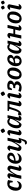

<svg xmlns="http://www.w3.org/2000/svg" viewBox="2888 -3662 972 6789"><g transform="rotate(-90 3374.5 -267.0)"><path d="M195 11Q115 11 70.5 -45.5Q26 -102 26 -202Q26 -287 59 -353.5Q92 -420 149 -458Q206 -496 279 -496Q313 -496 346 -489Q379 -482 403 -469L372 -304H324L308 -405Q269 -415 224 -419Q196 -387 176 -343Q156 -299 145.5 -251Q135 -203 135 -157Q135 -134 140 -113Q176 -84 220 -84Q290 -84 347 -153L366 -143Q353 -74 306 -31.5Q259 11 195 11Z M445 0 533 -400Q516 -399 496.5 -397.5Q477 -396 449 -393Q458 -439 492 -465.5Q526 -492 563 -492Q590 -492 612 -478Q634 -464 648 -435L598 -252L603 -250Q645 -333 689.5 -395.5Q734 -458 773 -486Q795 -490 808 -490Q857 -490 885.5 -463.5Q914 -437 914 -394Q914 -377 910 -361L845 -83Q871 -85 889 -88Q907 -91 925 -95Q914 -47 879.5 -20Q845 7 807 7Q780 7 758 -8.5Q736 -24 724 -55L805 -372Q783 -392 759 -403Q713 -361 670 -297Q627 -233 589 -149L560 0Z M1154 11Q1074 11 1027 -46Q980 -103 980 -199Q980 -281 1012.5 -348.5Q1045 -416 1101 -456Q1157 -496 1226 -496Q1291 -496 1331 -462.5Q1371 -429 1371 -373Q1371 -322 1334 -285.5Q1297 -249 1232.5 -227.5Q1168 -206 1087 -201Q1086 -188 1086 -175Q1086 -142 1094 -110Q1129 -84 1183 -84Q1221 -84 1259.5 -99.5Q1298 -115 1334 -147L1349 -132Q1324 -66 1271.5 -27.5Q1219 11 1154 11ZM1266 -371Q1266 -389 1261 -406Q1226 -418 1188 -421Q1112 -364 1092 -251Q1185 -264 1225.5 -292Q1266 -320 1266 -371Z M1625 -431 1544 -112Q1566 -92 1589 -82Q1637 -126 1681 -194.5Q1725 -263 1765 -357L1795 -487H1900L1815 -84Q1853 -88 1898 -95Q1873 -28 1857.5 26.5Q1842 81 1827 119.5Q1812 158 1789 178.5Q1766 199 1725 199Q1694 199 1677 181.5Q1660 164 1659 136L1753 118Q1768 85 1787.5 50Q1807 15 1839 -18Q1803 7 1769 7Q1715 7 1697 -55L1748 -233L1742 -236Q1700 -152 1657 -90Q1614 -28 1574 1Q1526 10 1490.5 -4Q1455 -18 1439.5 -49.5Q1424 -81 1436 -124L1510 -400Q1470 -396 1433 -391Q1444 -438 1476.5 -465.5Q1509 -493 1545 -493Q1570 -493 1591.5 -477Q1613 -461 1625 -431Z M2183 -95Q2172 -48 2137.5 -20Q2103 8 2065 8Q2038 8 2016 -8Q1994 -24 1982 -55L2059 -401Q2015 -399 1975 -393Q1984 -439 2018 -466Q2052 -493 2089 -493Q2115 -493 2137 -478.5Q2159 -464 2173 -435L2102 -84Q2144 -87 2183 -95ZM2168 -733Q2190 -714 2205.5 -687Q2221 -660 2225 -632Q2207 -610 2180 -594Q2153 -578 2124 -574Q2103 -592 2087 -619Q2071 -646 2065 -676Q2085 -697 2112 -712.5Q2139 -728 2168 -733Z M2385 5Q2313 11 2273.5 -31.5Q2234 -74 2234 -164Q2234 -229 2253.5 -288.5Q2273 -348 2306.5 -394.5Q2340 -441 2383 -468Q2426 -495 2472 -495Q2548 -495 2580 -431L2593 -487H2698L2613 -85Q2633 -87 2653 -89.5Q2673 -92 2694 -95Q2684 -47 2649.5 -20Q2615 7 2578 7Q2550 7 2528 -8.5Q2506 -24 2495 -55L2544 -218L2539 -219Q2506 -150 2468.5 -94.5Q2431 -39 2385 5ZM2347 -97Q2359 -90 2371 -84.5Q2383 -79 2396 -75Q2483 -153 2556 -326L2572 -394Q2518 -420 2447 -428Q2409 -395 2383 -341Q2357 -287 2347 -223Q2337 -159 2347 -97Z M2686 3 2710 -116 2800 -103Q2854 -188 2911 -395L2919 -421L2842 -445L2851 -487H3211L3128 -84Q3168 -87 3209 -95Q3198 -50 3164.5 -21Q3131 8 3091 8Q3062 8 3040.5 -8.5Q3019 -25 3008 -55L3091 -416H2989Q2954 -290 2922.5 -207Q2891 -124 2857 -77Q2823 -30 2782 -12Q2741 6 2686 3Z M3492 -95Q3481 -48 3446.5 -20Q3412 8 3374 8Q3347 8 3325 -8Q3303 -24 3291 -55L3368 -401Q3324 -399 3284 -393Q3293 -439 3327 -466Q3361 -493 3398 -493Q3424 -493 3446 -478.5Q3468 -464 3482 -435L3411 -84Q3453 -87 3492 -95ZM3477 -733Q3499 -714 3514.5 -687Q3530 -660 3534 -632Q3516 -610 3489 -594Q3462 -578 3433 -574Q3412 -592 3396 -619Q3380 -646 3374 -676Q3394 -697 3421 -712.5Q3448 -728 3477 -733Z M3666 11Q3627 11 3589 1Q3551 -9 3523 -28L3553 -105Q3595 -90 3637.5 -80.5Q3680 -71 3723 -69Q3780 -102 3780 -150Q3780 -179 3759.5 -197Q3739 -215 3704 -215H3649L3661 -285H3708Q3748 -285 3776.5 -308Q3805 -331 3805 -370Q3805 -389 3796 -409Q3739 -420 3684 -418L3632 -333H3582L3607 -473Q3640 -485 3673.5 -491Q3707 -497 3740 -497Q3792 -497 3833 -482.5Q3874 -468 3897.5 -442.5Q3921 -417 3921 -382Q3921 -338 3887 -302.5Q3853 -267 3798 -252Q3845 -241 3870 -214Q3895 -187 3895 -147Q3895 -101 3863 -65.5Q3831 -30 3778.5 -9.5Q3726 11 3666 11Z M4133 11Q4052 11 4006.5 -44Q3961 -99 3961 -195Q3961 -280 3993.5 -348.5Q4026 -417 4082.5 -456.5Q4139 -496 4210 -496Q4291 -496 4336.5 -442.5Q4382 -389 4382 -292Q4382 -207 4349 -138.5Q4316 -70 4259.5 -29.5Q4203 11 4133 11ZM4165 -62Q4195 -80 4218 -117Q4241 -154 4255.5 -201Q4270 -248 4272.5 -298.5Q4275 -349 4263 -393Q4222 -416 4177 -422Q4147 -403 4124 -365Q4101 -327 4087 -279.5Q4073 -232 4070.5 -182.5Q4068 -133 4079 -90Q4116 -68 4165 -62Z M4606 11Q4526 11 4477.5 -41Q4429 -93 4429 -191Q4429 -255 4450 -311Q4471 -367 4508 -408.5Q4545 -450 4591.5 -473Q4638 -496 4690 -496Q4753 -496 4791.5 -464Q4830 -432 4830 -382Q4830 -303 4721 -262Q4805 -238 4805 -158Q4805 -111 4777.5 -73Q4750 -35 4705 -12Q4660 11 4606 11ZM4726 -368Q4726 -384 4721 -407Q4701 -413 4682 -416.5Q4663 -420 4642 -421Q4572 -355 4547 -261Q4641 -272 4683.5 -298Q4726 -324 4726 -368ZM4535 -167Q4535 -123 4547 -86Q4589 -62 4642 -59Q4672 -78 4689 -110Q4706 -142 4706 -177Q4706 -197 4699 -218Q4684 -225 4666 -232Q4633 -225 4600.5 -219.5Q4568 -214 4538 -211Q4535 -190 4535 -167ZM4617 -46Q4620 -47 4624 -49Z M5021 5Q4949 11 4909.5 -31.5Q4870 -74 4870 -164Q4870 -229 4889.5 -288.5Q4909 -348 4942.5 -394.5Q4976 -441 5019 -468Q5062 -495 5108 -495Q5184 -495 5216 -431L5229 -487H5334L5249 -85Q5269 -87 5289 -89.5Q5309 -92 5330 -95Q5320 -47 5285.5 -20Q5251 7 5214 7Q5186 7 5164 -8.5Q5142 -24 5131 -55L5180 -218L5175 -219Q5142 -150 5104.5 -94.5Q5067 -39 5021 5ZM4983 -97Q4995 -90 5007 -84.5Q5019 -79 5032 -75Q5119 -153 5192 -326L5208 -394Q5154 -420 5083 -428Q5045 -395 5019 -341Q4993 -287 4983 -223Q4973 -159 4983 -97Z M5405 0 5494 -401Q5449 -399 5409 -393Q5418 -439 5452 -466Q5486 -493 5524 -493Q5550 -493 5572 -478.5Q5594 -464 5607 -435L5576 -281H5736L5783 -487H5888L5804 -84Q5844 -88 5886 -95Q5875 -47 5840 -20Q5805 7 5768 7Q5741 7 5718.5 -8.5Q5696 -24 5684 -55L5721 -216H5563L5520 0Z M6115 11Q6034 11 5988.5 -44Q5943 -99 5943 -195Q5943 -280 5975.5 -348.5Q6008 -417 6064.5 -456.5Q6121 -496 6192 -496Q6273 -496 6318.5 -442.5Q6364 -389 6364 -292Q6364 -207 6331 -138.5Q6298 -70 6241.5 -29.5Q6185 11 6115 11ZM6147 -62Q6177 -80 6200 -117Q6223 -154 6237.5 -201Q6252 -248 6254.5 -298.5Q6257 -349 6245 -393Q6204 -416 6159 -422Q6129 -403 6106 -365Q6083 -327 6069 -279.5Q6055 -232 6052.5 -182.5Q6050 -133 6061 -90Q6098 -68 6147 -62Z M6629 -95Q6618 -48 6583.5 -20Q6549 8 6511 8Q6484 8 6462 -8Q6440 -24 6428 -55L6505 -401Q6461 -399 6421 -393Q6430 -439 6464 -466Q6498 -493 6535 -493Q6561 -493 6583 -478.5Q6605 -464 6619 -435L6548 -84Q6590 -87 6629 -95ZM6521 -722Q6541 -704 6554 -681Q6567 -658 6571 -634Q6555 -614 6531 -600.5Q6507 -587 6483 -583Q6464 -600 6450 -623.5Q6436 -647 6432 -672Q6449 -691 6472.5 -704.5Q6496 -718 6521 -722ZM6699 -722Q6719 -704 6732 -681Q6745 -658 6749 -634Q6732 -614 6709 -600.5Q6686 -587 6661 -583Q6642 -599 6628.5 -622.5Q6615 -646 6610 -672Q6627 -691 6650.5 -704.5Q6674 -718 6699 -722Z"/></g></svg>

Font: Piazzolla SemiBold
Style: Italic
Weight: 600
Italic angle: -11.3°
Designer: Juan Pablo del Peral
Foundry: Huerta Tipografica
Version: Version 1.330